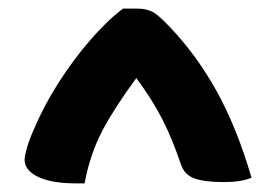

<svg xmlns="http://www.w3.org/2000/svg" viewBox="-20 -780 640 445"><path d="M265 -760H299Q317 -760 331.5 -753.5Q346 -747 374 -717Q436 -652 482.5 -568Q529 -484 563 -368Q547 -362 532.5 -360Q518 -358 499 -358Q454 -358 430.5 -366.5Q407 -375 399 -400Q379 -459 356 -504Q333 -549 296 -599Q247 -533 218 -478.5Q189 -424 176 -355H156Q100 -355 68.5 -370Q37 -385 37 -410Q37 -418 42 -436Q47 -454 58 -479Q81 -534 115.5 -588Q150 -642 189.5 -687.5Q229 -733 265 -760Z"/></svg>

Font: Recursive Mn Csl St XBd
Style: Regular
Weight: 800
Monospace: yes
Version: Version 1.079;hotconv 1.0.112;makeotfexe 2.5.65598; ttfautoh